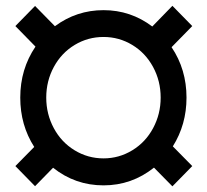

<svg xmlns="http://www.w3.org/2000/svg" viewBox="-20 -638 722 671"><path d="M518.1 -52.2Q440.4 9.8 341.8 9.8Q242.7 9.8 165.5 -51.8L102.5 12.7L33.7 -57.6L99.6 -124.5Q50.8 -200.7 50.8 -296.9Q50.8 -396.5 104 -475.1L33.7 -546.9L102.5 -617.2L171.9 -546.4Q247.6 -602.5 341.8 -602.5Q436.5 -602.5 512.2 -545.4L582.5 -617.7L651.9 -546.9L579.6 -473.1Q631.8 -395.5 631.8 -296.9Q631.8 -202.6 584 -126.5L651.9 -57.6L582.5 13.2ZM141.6 -296.9Q141.6 -239.3 168 -190.2Q194.3 -141.1 240.7 -112.8Q287.1 -84.5 341.8 -84.5Q396 -84.5 442.4 -112.8Q488.8 -141.1 515.1 -190.2Q541.5 -239.3 541.5 -296.9Q541.5 -355 514.9 -404.1Q488.3 -453.1 442.1 -481Q396 -508.8 341.8 -508.8Q287.1 -508.8 241 -481Q194.8 -453.1 168.2 -404.1Q141.6 -355 141.6 -296.9Z"/></svg>

Font: Vazir Black UI
Style: Black-UI
Weight: 900
Designer: Saber Rastikerdar
Foundry: Saber Rastikerdar
Version: Version 30.1.0